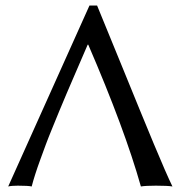

<svg xmlns="http://www.w3.org/2000/svg" viewBox="-20 -675 665 698"><path d="M298.8 -512.7Q296.4 -507.3 274.7 -456.8Q252.9 -406.2 247.6 -394Q242.2 -381.8 222.4 -335.4Q202.6 -289.1 195.1 -270.3Q187.5 -251.5 171.1 -211.7Q154.8 -171.9 146.5 -149.4Q138.2 -127 127 -96.2Q115.7 -65.4 108.2 -41.7Q100.6 -18.1 95.2 2.9Q83 0 44.9 0Q22 0 9.8 2.9L305.2 -654.8H333Q365.2 -577.1 429 -420.4Q492.7 -263.7 538.8 -152.8Q585 -42 606.9 2.9Q589.8 0 546.9 0Q509.3 0 492.2 2.9Q433.1 -206.5 300.8 -512.7Z"/></svg>

Font: Linux Biolinum
Style: Regular
Weight: 400
Designer: Philipp H. Poll
Foundry: Philipp H. Poll
Version: Version 0.6.4